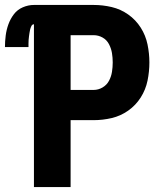

<svg xmlns="http://www.w3.org/2000/svg" viewBox="-67 -755 663 775"><path d="M70 0H218V-270H311Q348 -270 384 -278.5Q420 -287 450.5 -308.5Q481 -330 501 -361.5Q521 -393 528.5 -429.5Q536 -466 536 -503Q536 -539 528.5 -575.5Q521 -612 501 -643.5Q481 -675 450.5 -696.5Q420 -718 384 -726.5Q348 -735 311 -735H70Q47 -735 25 -725.5Q3 -716 -11 -697.5Q-25 -679 -33 -657Q-41 -635 -44 -611.5Q-47 -588 -47 -565H48Q48 -572 48 -579Q48 -586 48.5 -593.5Q49 -601 50 -608Q51 -615 52 -622Q53 -629 54.5 -635.5Q56 -642 59.5 -649.5Q63 -657 70 -657ZM218 -392V-613H311Q330 -613 347 -603.5Q364 -594 373 -576.5Q382 -559 385 -540.5Q388 -522 388 -503Q388 -484 385 -465Q382 -446 373 -429Q364 -412 347 -402Q330 -392 311 -392Z"/></svg>

Font: Iosevka Sparkle Heavy
Style: Regular
Weight: 900
Designer: Belleve Invis
Foundry: Belleve Invis
Version: Version 4.5.0; ttfautohint (v1.8.3)